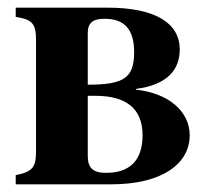

<svg xmlns="http://www.w3.org/2000/svg" viewBox="-20 -481 532 501"><path d="M21 -461V-437C65 -430 74 -419 74 -376V-87C74 -45 66 -33 21 -24V0H270C405 0 475 -55 475 -128C475 -191 419 -238 335 -247V-249C418 -260 449 -300 449 -352C449 -422 383 -461 261 -461ZM209 -231H229C309 -231 352 -198 352 -128C352 -60 316 -30 257 -30C223 -30 209 -42 209 -75ZM209 -395C209 -421 222 -432 253 -432C304 -432 330 -405 330 -345C330 -278 304 -260 209 -260Z"/></svg>

Font: XITS
Style: Bold
Weight: 700
Designer: MicroPress Inc., with final additions and corrections provided by Coen Hoffman, Elsevier (retired)
Version: Version 1.107